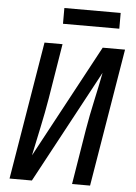

<svg xmlns="http://www.w3.org/2000/svg" viewBox="-61 -973 722 1019"><g transform="rotate(5 300.0 -463.5)"><path d="M29 0 151 -735H247L199 -441Q186 -364 169.5 -287Q153 -210 137 -133L461 -735H580L458 0H362L410 -294Q423 -371 440 -448Q457 -525 472 -602L148 0ZM240 -843V-927H540V-843Z"/></g></svg>

Font: Iosevka Curly MdExObl
Style: Regular
Weight: 500
Width: 7
Italic angle: -9°
Monospace: yes
Designer: Belleve Invis
Foundry: Belleve Invis
Version: Version 11.1.0; ttfautohint (v1.8.3)